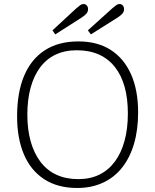

<svg xmlns="http://www.w3.org/2000/svg" viewBox="-20 -921 772 955"><path d="M364 14Q267 14 200 -29.5Q133 -73 99 -153Q65 -233 65 -342Q65 -461 100 -544Q135 -627 203 -671Q271 -715 370 -715Q465 -715 531 -672.5Q597 -630 632 -551Q667 -472 667 -362Q667 -275 646.5 -205.5Q626 -136 587 -87Q548 -38 491.5 -12Q435 14 364 14ZM369 -30Q429 -30 474.5 -52.5Q520 -75 551.5 -117.5Q583 -160 599.5 -220.5Q616 -281 616 -356Q616 -431 600 -488.5Q584 -546 552 -587Q520 -628 472.5 -649.5Q425 -671 362 -671Q302 -671 256 -649Q210 -627 179 -585Q148 -543 132 -484Q116 -425 116 -351Q116 -277 132.5 -218Q149 -159 181 -116.5Q213 -74 260.5 -52Q308 -30 369 -30ZM255 -750 241 -770 360 -880Q373 -891 380 -896Q387 -901 396 -901Q405 -901 411.5 -894Q418 -887 418 -875Q418 -863 410 -853.5Q402 -844 385 -833ZM432 -750 417 -770 539 -880Q552 -891 559 -896Q566 -901 575 -901Q584 -901 590.5 -894Q597 -887 597 -875Q597 -863 589 -853.5Q581 -844 564 -833Z"/></svg>

Font: Literata ExtraLight
Style: Regular
Weight: 250
Designer: Latin by Veronika Burian and Jose Scaglione. Greek by Irene Vlachou. Cyrillic by Vera Evstafieva.
Foundry: TypeTogether
Version: Version 3.103;gftools[0.9.29]